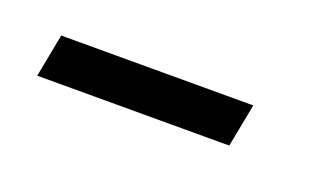

<svg xmlns="http://www.w3.org/2000/svg" viewBox="-26 -321 271 163"><g transform="rotate(20 110.0 -239.5)"><path d="M6 -220 13.5 -259H187L179.5 -220Z"/></g></svg>

Font: Anybody Condensed Light
Style: Italic
Weight: 300
Width: 3
Italic angle: -10°
Designer: Tyler Finck
Foundry: Etcetera Type Company
Version: Version 1.010; ttfautohint (v1.8.3) -l 8 -r 50 -G 200 -x 14 